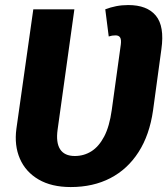

<svg xmlns="http://www.w3.org/2000/svg" viewBox="-20 -731 671 768"><path d="M493 -710.8Q568.5 -710.8 603.5 -668.3Q638.5 -625.8 625.6 -534.5L592.2 -289.5Q578.2 -191.2 534.2 -122.7Q490.3 -54.2 421.5 -18.5Q352.7 17.2 262.9 17.2Q186.1 17.2 134.3 -13.1Q82.4 -43.4 59.5 -96.4Q36.6 -149.3 45.6 -216L113.2 -693.6H277.5L210.5 -213Q203.1 -160.9 220.5 -133.9Q237.9 -107 279.3 -107Q315.7 -107 345.7 -125.9Q375.6 -144.8 396.8 -185.1Q417.9 -225.4 427 -290.8L463.3 -553.3Q465.7 -572.4 460.5 -581Q455.3 -589.5 442.2 -589.5Q434.8 -589.5 428.5 -588.5Q422.3 -587.5 414.9 -585.1L401.1 -693.8Q422 -701.8 444.7 -706.3Q467.4 -710.8 493 -710.8Z"/></svg>

Font: Fira Sans Variable
Style: Italic
Weight: 397
Italic angle: -8°
Designer: Carrois Corporate & Edenspiekermann AG
Foundry: Carrois Corporate GbR & Edenspiekermann AG
Version: Version 4.202